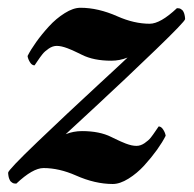

<svg xmlns="http://www.w3.org/2000/svg" viewBox="-36 -459 486 482"><path d="M166 -439.5Q210.4 -439.5 258.8 -418Q300.8 -399.4 339.8 -399.4Q366.7 -399.4 408.2 -438.5Q411.1 -438.5 413.8 -438Q416.5 -437.5 418.5 -436Q420.4 -434.6 421.9 -433.3Q423.3 -432.1 424.3 -429.9Q425.3 -427.7 426 -426.3Q426.8 -424.8 427.2 -422.1Q427.7 -419.4 428 -418.2Q428.2 -417 428.5 -414.3Q428.7 -411.6 428.7 -411.1Q428.7 -405.3 354.7 -334Q280.8 -262.7 205.1 -192.6Q129.4 -122.6 128.9 -122.1Q148.4 -129.9 169.9 -129.9Q213.9 -129.9 243.2 -115.2Q244.6 -114.3 253.7 -110.1Q262.7 -106 267.3 -103.8Q272 -101.6 279.8 -98.6Q287.6 -95.7 294.2 -94.2Q300.8 -92.8 306.6 -92.8Q316.9 -92.8 326.9 -99.6Q336.9 -106.4 342.5 -113.5Q348.1 -120.6 355 -130.9Q361.8 -141.1 362.3 -141.6Q368.7 -141.6 373.8 -133.5Q378.9 -125.5 379.9 -118.2Q372.1 -102.5 358.2 -83Q344.2 -63.5 326.2 -43.7Q308.1 -23.9 286.6 -10.5Q265.1 2.9 247.1 2.9Q202.6 2.9 154.3 -18.6Q112.3 -37.1 73.2 -37.1Q46.4 -37.1 4.9 2Q2 2 -0.7 1.5Q-3.4 1 -5.4 -0.5Q-7.3 -2 -8.8 -3.2Q-10.3 -4.4 -11.2 -6.6Q-12.2 -8.8 -12.9 -10.3Q-13.7 -11.7 -14.2 -14.4Q-14.6 -17.1 -14.9 -18.3Q-15.1 -19.5 -15.4 -22.2Q-15.6 -24.9 -15.6 -25.4Q-15.6 -32.2 58.8 -103.5Q133.3 -174.8 208.5 -244.1Q283.7 -313.5 284.2 -314.5Q264.6 -306.6 243.2 -306.6Q199.2 -306.6 169.9 -321.3Q168.5 -322.3 159.4 -326.4Q150.4 -330.6 145.8 -332.8Q141.1 -335 133.3 -337.9Q125.5 -340.8 118.9 -342.3Q112.3 -343.8 106.4 -343.8Q96.2 -343.8 86.2 -336.9Q76.2 -330.1 70.6 -323Q64.9 -315.9 58.1 -305.7Q51.3 -295.4 50.8 -294.9Q43.9 -294.9 39.1 -303Q34.2 -311 33.2 -318.4Q41 -334 54.9 -353.5Q68.8 -373 86.9 -392.8Q105 -412.6 126.5 -426Q147.9 -439.5 166 -439.5Z"/></svg>

Font: Crimson
Style: BoldItalic
Weight: 700
Italic angle: -11°
Version: Version 0.8